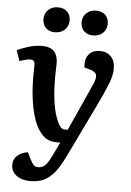

<svg xmlns="http://www.w3.org/2000/svg" viewBox="-64 -807 742 1084"><g transform="rotate(5 307.5 -264.5)"><path d="M350 57Q327 106 301.5 145.5Q276 185 240 208Q204 231 148 231Q100 231 70 208Q40 185 40 148Q40 116 63 95.5Q86 75 122 70L138 103Q151 128 160 138.5Q169 149 187 149Q210 149 226.5 133Q243 117 262 77L299 0H284Q247 0 222.5 -13Q198 -26 176 -60Q147 -103 131 -182.5Q115 -262 115 -356Q115 -372 115.5 -390Q116 -408 116 -423Q116 -440 109.5 -446.5Q103 -453 90 -453Q78 -453 60 -448Q42 -443 29 -439L9 -498Q29 -509 69.5 -522Q110 -535 150 -535Q197 -535 218.5 -511Q240 -487 240 -445Q240 -428 239 -409Q238 -390 238 -365Q238 -286 247.5 -221.5Q257 -157 279 -111Q290 -89 298.5 -82.5Q307 -76 321 -76H335L455 -342Q471 -377 467.5 -396Q464 -415 435 -424L398 -435Q393 -481 414 -508Q435 -535 479 -535Q517 -535 540.5 -510.5Q564 -486 564 -444Q565 -408 546.5 -360Q528 -312 490 -233ZM360 -687Q360 -719 381.5 -739.5Q403 -760 436 -760Q470 -760 489 -741Q508 -722 508 -692Q508 -660 486.5 -639.5Q465 -619 430 -619Q398 -619 379 -638Q360 -657 360 -687ZM144 -687Q144 -719 165.5 -739.5Q187 -760 220 -760Q254 -760 273 -741Q292 -722 292 -692Q292 -660 270.5 -639Q249 -618 214 -618Q182 -618 163 -637Q144 -656 144 -687Z"/></g></svg>

Font: Literata 7pt SemiBold
Style: Italic
Weight: 600
Italic angle: -2°
Designer: Latin by Veronika Burian and Jose Scaglione. Greek by Irene Vlachou. Cyrillic by Vera Evstafieva
Foundry: TypeTogether
Version: Version 3.002